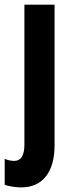

<svg xmlns="http://www.w3.org/2000/svg" viewBox="-48 -567 312 827"><path d="M42 240.2Q26.4 240.2 4.9 236.8Q-16.6 233.4 -27.8 229V117.2Q-7.3 126 13.2 126Q57.1 126 57.1 56.2V-546.9H187V59.1Q187 145 149.9 192.6Q112.8 240.2 42 240.2Z"/></svg>

Font: Open Sans Condensed
Style: Bold
Weight: 700
Width: 3
Designer: Monotype Design Team
Foundry: Monotype Imaging Inc.
Version: Version 3.003; ttfautohint (v1.8.4)